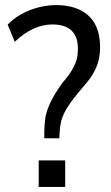

<svg xmlns="http://www.w3.org/2000/svg" viewBox="-20 -734 435 754"><path d="M154 -191V-216Q154 -244 158 -270.5Q162 -297 177 -329.5Q192 -362 224 -407Q237 -422 251 -441Q265 -460 275.5 -484.5Q286 -509 286 -542Q286 -577 273.5 -598Q261 -619 239 -628.5Q217 -638 186 -638Q149 -638 112 -621.5Q75 -605 38 -570L10 -637Q34 -662 65 -679Q96 -696 131 -705Q166 -714 200 -714Q254 -714 293 -695.5Q332 -677 352.5 -640.5Q373 -604 373 -548Q373 -505 359 -472Q345 -439 324 -413.5Q303 -388 285 -367Q254 -329 239.5 -303.5Q225 -278 220 -257Q215 -236 214 -212L213 -191ZM132 0V-104H236V0Z"/></svg>

Font: Nunito Sans 10pt Condensed Medium
Style: Regular
Weight: 500
Width: 3
Designer: Vernon Adams
Foundry: Vernon Adams
Version: Version 3.101;gftools[0.9.27]